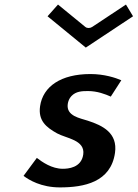

<svg xmlns="http://www.w3.org/2000/svg" viewBox="-20 -825 599 835"><path d="M232.2 -805.2 186.8 -754.2 353.1 -618 558.6 -754.2 527.8 -805.2 380.8 -707.8C371.9 -702 359.3 -701.3 351.2 -707.8ZM373.5 -503C244.5 -503 166.7 -448.8 154.3 -363C145.3 -300.2 180.8 -271.6 227.9 -245.2C267.2 -223.2 351.2 -216.8 342 -153C333.6 -94.7 275.3 -91 253.1 -91C205.4 -91 164 -120 140.2 -138.3L82.4 -60.2C105.7 -42.3 159.3 -10 240.4 -10C346.1 -10 461.7 -32.6 480.1 -160C492.5 -246.6 426.9 -279.1 361.8 -300.1C328.9 -311.1 267.1 -319.8 274.7 -373C276.4 -384.3 280.8 -396.7 290.4 -407C310.3 -428.1 336.7 -429 362.8 -429C402.9 -429 438.1 -415.5 461.8 -404.9L507.6 -476C482.8 -486.6 433.8 -503 373.5 -503Z"/></svg>

Font: Hussar Ekologiczny
Style: Regular
Weight: 400
Foundry: Cannot Into Space Fonts
Version: Version 0.97